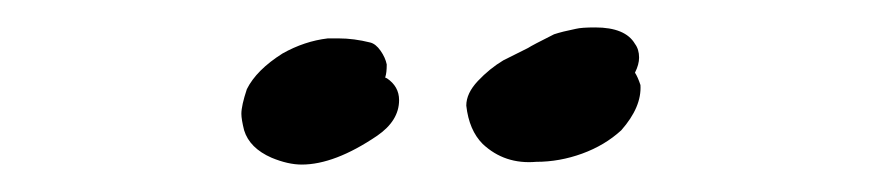

<svg xmlns="http://www.w3.org/2000/svg" viewBox="-20 -752 640 140"><path d="M158 -657Q156 -665 156 -669Q156 -675 160 -687Q167 -701 186 -713Q202 -722 219 -724H227Q238 -724 250 -721Q254 -720 257.5 -715Q261 -710 262 -705Q262 -699 261 -696Q261 -696 261 -695.5Q261 -695 262 -695Q271 -689 271 -679Q271 -664 255 -653Q224 -632 200 -632Q190 -632 178 -637Q162 -644 158 -657ZM447 -690Q448 -674 433 -657Q421 -646 404.5 -640Q388 -634 371 -634Q348 -632 332 -647Q322 -657 320 -675Q320 -684 328.5 -693Q337 -702 347 -708L365 -717Q368 -719 384 -727Q390 -729 400 -731Q404 -732 414 -732Q436 -732 443 -720Q446 -716 446 -710Q446 -705 443 -699Q445 -696 447 -690Z"/></svg>

Font: Sedgwick Ave
Style: Regular
Weight: 400
Designer: Kevin Burke, Pedro Vergani
Foundry: Google, Inc.
Version: Version 1.000